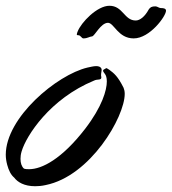

<svg xmlns="http://www.w3.org/2000/svg" viewBox="-75 -636 595 665"><path d="M276 -368C276 -371 275 -373 275 -375C275 -384 277 -388 277 -393C277 -395 277 -397 276 -399C273 -405 266 -407 258 -407C249 -407 238 -404 228 -402C122 -377 -55 -229 -55 -100C-55 -88 -53 -76 -50 -65C-45 -46 -37 -30 -26 -21C-14 -5 9 9 47 9C57 9 70 8 83 5C238 -26 357 -231 357 -311C357 -320 355 -327 353 -332C333 -372 320 -382 304 -394C297 -399 294 -400 293 -400C290 -400 291 -397 288 -397C285 -396 282 -394 282 -391C282 -389 284 -385 289 -379C292 -375 295 -367 295 -354C295 -324 279 -267 220 -190C139 -85 70 -50 26 -50C20 -50 14 -50 8 -52C0 -59 -4 -71 -4 -86C-4 -94 -3 -102 0 -112C16 -166 98 -294 251 -357C263 -363 276 -357 276 -368ZM463 -614C451 -614 445 -611 440 -603C427 -579 410 -565 395 -565C355 -565 351 -616 304 -616C261 -616 206 -558 194 -527C193 -524 191 -520 191 -517C191 -515 192 -514 196 -514C205 -514 207 -503 214 -503C228 -503 234 -509 244 -510C253 -511 274 -557 299 -557C320 -557 334 -503 388 -503C444 -503 500 -580 500 -599C500 -607 490 -608 484 -608C474 -608 471 -614 463 -614Z"/></svg>

Font: Oregano
Style: Italic
Weight: 400
Italic angle: -12°
Designer: Astigmatic (AOETI)
Foundry: Astigmatic (AOETI)
Version: Version 1.000